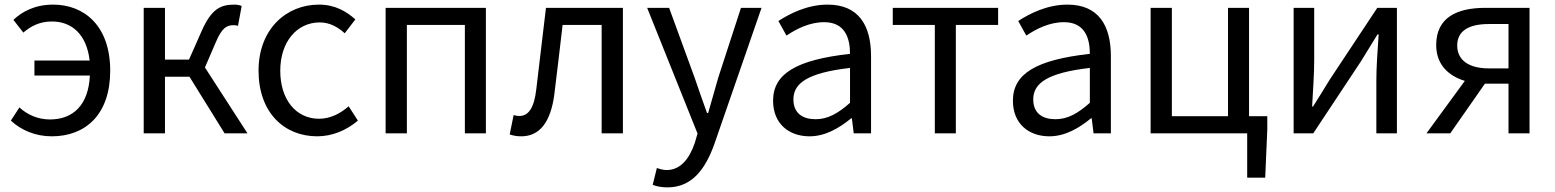

<svg xmlns="http://www.w3.org/2000/svg" viewBox="-20 -577 6732 831"><path d="M129 -250H369C363 -123 297 -60 196 -60C143 -60 98 -81 64 -112L27 -55C72 -13 134 13 204 13C350 13 457 -81 457 -271C457 -465 345 -557 210 -557C130 -557 75 -526 38 -491L81 -436C113 -463 150 -484 205 -484C291 -484 355 -428 368 -315H129Z M602 0H694V-245H800L952 0H1051L867 -285L914 -394C941 -459 963 -468 992 -468C1000 -468 1004 -467 1010 -465L1026 -551C1018 -555 1006 -557 994 -557C935 -557 895 -539 852 -441L798 -319H694V-543H602Z M1353 13C1418 13 1480 -13 1529 -55L1489 -117C1455 -87 1411 -63 1361 -63C1261 -63 1193 -146 1193 -271C1193 -396 1265 -480 1364 -480C1406 -480 1441 -461 1472 -433L1518 -493C1480 -527 1431 -557 1360 -557C1220 -557 1099 -452 1099 -271C1099 -91 1209 13 1353 13Z M1649 0H1741V-469H1992V0H2083V-543H1649Z M2236 13C2315 13 2363 -47 2379 -167C2392 -268 2403 -369 2415 -469H2584V0H2676V-543H2343C2329 -426 2315 -308 2301 -190C2292 -110 2267 -75 2228 -75C2218 -75 2211 -77 2203 -79L2186 5C2202 10 2215 13 2236 13Z M2869 234C2977 234 3034 152 3072 46L3276 -543H3187L3089 -242C3075 -193 3059 -138 3045 -88H3040C3021 -139 3003 -194 2986 -242L2876 -543H2781L2999 1L2987 42C2964 109 2926 159 2865 159C2850 159 2834 154 2823 150L2805 223C2822 230 2844 234 2869 234Z M3484 13C3551 13 3612 -22 3664 -65H3667L3675 0H3750V-334C3750 -469 3695 -557 3562 -557C3474 -557 3398 -518 3349 -486L3384 -423C3427 -452 3484 -481 3547 -481C3636 -481 3659 -414 3659 -344C3428 -318 3326 -259 3326 -141C3326 -43 3393 13 3484 13ZM3510 -61C3456 -61 3414 -85 3414 -147C3414 -217 3476 -262 3659 -283V-132C3606 -85 3562 -61 3510 -61Z M4026 0H4117V-469H4300V-543H3844V-469H4026Z M4522 13C4589 13 4650 -22 4702 -65H4705L4713 0H4788V-334C4788 -469 4733 -557 4600 -557C4512 -557 4436 -518 4387 -486L4422 -423C4465 -452 4522 -481 4585 -481C4674 -481 4697 -414 4697 -344C4466 -318 4364 -259 4364 -141C4364 -43 4431 13 4522 13ZM4548 -61C4494 -61 4452 -85 4452 -147C4452 -217 4514 -262 4697 -283V-132C4644 -85 4600 -61 4548 -61Z M5378 192H5456L5465 -17V-74H5386V-543H5295V-74H5052V-543H4960V0H5378Z M5579 0H5664L5870 -311C5890 -344 5921 -394 5942 -428H5947C5942 -357 5937 -285 5937 -227V0H6026V-543H5941L5735 -232C5715 -199 5684 -149 5663 -116H5659C5663 -186 5668 -259 5668 -316V-543H5579Z M6424 -281C6338 -281 6287 -316 6287 -380C6287 -444 6338 -473 6424 -473H6509V-281ZM6154 0H6257L6407 -215H6409H6509V0H6600V-543H6408C6287 -543 6196 -502 6196 -382C6196 -297 6250 -248 6320 -227Z"/></svg>

Font: Noto Sans CJK SC
Style: Regular
Weight: 400
Designer: Ryoko NISHIZUKA 西塚涼子 (kana, bopomofo & ideographs); Paul D. Hunt (Latin, Greek & Cyrillic); Sandoll Communications 산돌커뮤니
Foundry: Adobe
Version: Version 2.004;hotconv 1.0.118;makeotfexe 2.5.65603